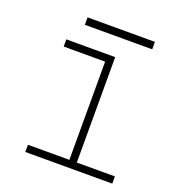

<svg xmlns="http://www.w3.org/2000/svg" viewBox="-116 -709 732 801"><g transform="rotate(20 250.0 -308.0)"><path d="M85 0V-32H269V-468H85V-500H302V-32H471V0ZM137 -583.5V-616.5H436V-583.5Z"/></g></svg>

Font: Trispace Thin Thin
Style: Regular
Weight: 250
Version: Version 1.210